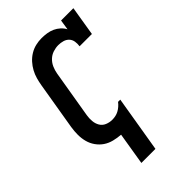

<svg xmlns="http://www.w3.org/2000/svg" viewBox="-279 -843 1158 1158"><g transform="rotate(-45 300.0 -264.0)"><path d="M208 215 242 8Q212 6 182.5 -1.5Q153 -9 129.5 -25Q106 -41 89 -65Q72 -89 64.5 -117.5Q57 -146 57 -176.5Q57 -207 62 -238L113 -543Q117 -567 124 -592Q131 -617 143.5 -640Q156 -663 174 -683Q192 -703 215 -717Q238 -731 263.5 -737Q289 -743 314 -743Q337 -743 359.5 -739.5Q382 -736 401.5 -727Q421 -718 437 -703.5Q453 -689 463 -670L473 -735H578L547 -546H442Q445 -566 442 -585Q439 -604 426.5 -617.5Q414 -631 395 -636.5Q376 -642 356 -642Q334 -642 311 -634.5Q288 -627 270.5 -610Q253 -593 243.5 -571Q234 -549 230 -526L179 -222Q175 -198 177 -174Q179 -150 190.5 -130.5Q202 -111 223.5 -102Q245 -93 269 -93Q283 -93 297 -96Q311 -99 324 -106Q337 -113 348.5 -123Q360 -133 369 -145H388L328 215Z"/></g></svg>

Font: Iosevka HT Extended
Style: Bold Italic
Weight: 700
Width: 7
Italic angle: -9°
Monospace: yes
Designer: Belleve Invis
Foundry: Belleve Invis
Version: Version 32.3.0; ttfautohint (v1.8.4)